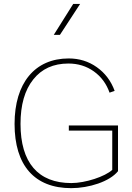

<svg xmlns="http://www.w3.org/2000/svg" viewBox="-20 -953 674 978"><path d="M253.9 -775.4H285.2L388.2 -933.1H353ZM330.6 -287.6H551.8V-87.9C515.6 -53.7 414.6 -20.5 343.3 -20.5C173.8 -20.5 84.5 -125 84.5 -321.8C84.5 -418.5 106 -494.1 149.4 -548.3C192.4 -602.5 252 -629.4 328.6 -629.4C377 -629.4 420.4 -616.2 458 -589.4C495.6 -562.5 522 -526.4 538.1 -481L564 -490.2C545.4 -541 515.1 -581.1 473.1 -610.8C431.2 -640.6 383.3 -655.3 330.1 -655.3C157.7 -655.3 54.2 -530.3 54.2 -321.8C54.2 -110.4 155.8 5.4 342.8 5.4C432.6 5.4 538.6 -27.8 581.1 -81.1V-314H330.6Z"/></svg>

Font: Estedad Thin
Style: Regular
Weight: 100
Designer: Amin Abedi
Version: Version 7.3